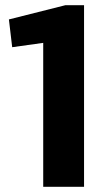

<svg xmlns="http://www.w3.org/2000/svg" viewBox="-20 -722 429 742"><path d="M304.8 0H147V-615L195.6 -563.1L27.1 -539.6L14.4 -646.9L232.7 -701.9H304.8Z"/></svg>

Font: Pathway Extreme 8pt Thin
Style: Regular
Weight: 100
Version: Version 1.001;gftools[0.9.26]